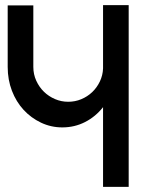

<svg xmlns="http://www.w3.org/2000/svg" viewBox="-20 -731 558 749"><path d="M482 -711V-2H382V-313Q353 -276 312 -255Q271 -234 223 -234Q179 -234 140 -252.5Q101 -271 72 -302.5Q43 -334 26.5 -377Q10 -420 10 -470V-710H110V-470Q110 -441 121.5 -416Q133 -391 151.5 -373Q170 -355 194.5 -344.5Q219 -334 246 -334Q273 -334 297 -344Q321 -354 339.5 -371.5Q358 -389 369.5 -413Q381 -437 382 -464V-711Z"/></svg>

Font: Fundamental  Brigade
Style: Regular
Weight: 400
Designer: Peter Wiegel, original typeface by Arno Drescher 1935
Foundry: Peter Wiegel
Version: Version 0.000 2012 initial release